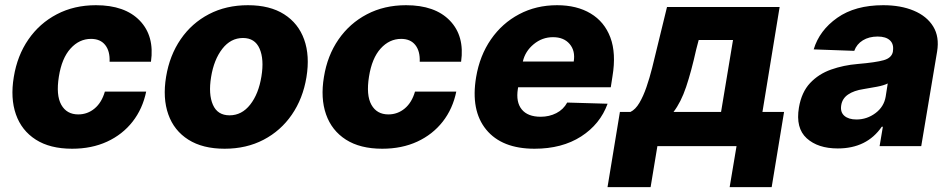

<svg xmlns="http://www.w3.org/2000/svg" viewBox="-20 -573 3729 753"><path d="M262.8 10.3Q176.1 10.3 120.4 -25.4Q64.6 -61.1 42.4 -124.5Q20.2 -187.9 34.1 -271Q47.6 -354.8 91.3 -418.1Q134.9 -481.5 202.8 -517Q270.6 -552.6 356.2 -552.6Q469.8 -552.6 528.1 -492.2Q586.3 -431.8 572.1 -331H409.8Q411.6 -372.5 392.6 -396.5Q373.6 -420.5 337 -420.5Q290.8 -420.5 256.6 -382.6Q222.3 -344.8 210.9 -272.7Q199.2 -199.9 220.3 -162.1Q241.5 -124.3 286.9 -124.3Q323.2 -124.3 351 -147.5Q378.9 -170.8 391.3 -213.8H553.3Q539.4 -146.3 500 -95.9Q460.6 -45.5 400.2 -17.6Q339.8 10.3 262.8 10.3Z M860.8 10.3Q774.9 10.3 718.8 -25.2Q662.6 -60.7 640.1 -124.3Q617.5 -187.9 631.4 -272Q645.2 -355.8 688.6 -419Q731.9 -482.2 799.4 -517.4Q866.8 -552.6 952.4 -552.6Q1038.4 -552.6 1094.3 -517Q1150.2 -481.5 1172.9 -418Q1195.7 -354.4 1181.8 -269.9Q1168 -186.4 1124.5 -123.2Q1081 -60 1013.7 -24.9Q946.4 10.3 860.8 10.3ZM880.3 -120.7Q928.3 -120.7 961.3 -162.8Q994.3 -204.9 1005.3 -273.4Q1016.3 -340.6 998 -382.3Q979.8 -424 932.9 -424Q884.9 -424 851.9 -381.6Q818.9 -339.1 807.9 -271Q796.9 -203.5 815 -162.1Q833.1 -120.7 880.3 -120.7Z M1479 10.3Q1392.4 10.3 1336.6 -25.4Q1280.9 -61.1 1258.7 -124.5Q1236.5 -187.9 1250.4 -271Q1263.8 -354.8 1307.5 -418.1Q1351.2 -481.5 1419 -517Q1486.9 -552.6 1572.4 -552.6Q1686.1 -552.6 1744.3 -492.2Q1802.6 -431.8 1788.4 -331H1626.1Q1627.8 -372.5 1608.8 -396.5Q1589.8 -420.5 1553.3 -420.5Q1507.1 -420.5 1472.8 -382.6Q1438.6 -344.8 1427.2 -272.7Q1415.5 -199.9 1436.6 -162.1Q1457.7 -124.3 1503.2 -124.3Q1539.4 -124.3 1567.3 -147.5Q1595.2 -170.8 1607.6 -213.8H1769.5Q1755.7 -146.3 1716.3 -95.9Q1676.8 -45.5 1616.5 -17.6Q1556.1 10.3 1479 10.3Z M2076.3 10.3Q1948.2 10.3 1886.7 -64.8Q1825.3 -139.9 1847.3 -270.6Q1861.5 -355.1 1905.4 -418.5Q1949.2 -481.9 2016 -517.2Q2082.7 -552.6 2164.8 -552.6Q2242.2 -552.6 2296.3 -520.2Q2350.5 -487.9 2373.8 -426Q2397 -364 2382.1 -274.1L2375.4 -230.8H2012.1L2011 -224.4Q2002.8 -172.6 2026.3 -143.8Q2049.7 -115.1 2100.5 -115.1Q2134.2 -115.1 2161.9 -129.3Q2189.6 -143.5 2204.5 -170.8L2362.9 -166.2Q2333.8 -85.9 2259.1 -37.8Q2184.3 10.3 2076.3 10.3ZM2030.5 -331.7H2230.1Q2236.9 -373.6 2214.1 -400.4Q2191.4 -427.2 2148.8 -427.2Q2106.5 -427.2 2073.2 -399.7Q2039.8 -372.2 2030.5 -331.7Z M2362.6 160.9 2411.2 -133.9H2452.4Q2472.3 -143.5 2487.7 -169.7Q2503.2 -196 2515.4 -231.7Q2527.7 -267.4 2537.5 -306.3Q2547.2 -345.2 2555.4 -379.6L2595.9 -545.5H3037.6L2970.2 -133.9H3055L3006.4 160.9H2841.6L2868.6 0H2558.2L2531.6 160.9ZM2621.4 -133.9H2807.9L2854.8 -416.2H2720.2L2710.6 -379.6Q2691.1 -291.9 2670.8 -231.9Q2650.6 -171.9 2621.4 -133.9Z M3265.6 9.2Q3187.9 9.2 3143.8 -30.7Q3099.8 -70.7 3113.3 -151.3Q3123.6 -211.6 3157.1 -247.3Q3190.7 -283 3239.5 -300.2Q3288.4 -317.5 3344.1 -322.1Q3414.8 -328.1 3446 -337Q3477.3 -345.9 3481.9 -370.7V-372.5Q3486.2 -399.9 3470.2 -414.8Q3454.2 -429.7 3422.2 -429.7Q3388.1 -429.7 3364 -414.8Q3339.8 -399.9 3330.3 -373.6L3171.2 -379.3Q3193.5 -453.8 3263.7 -503.2Q3333.8 -552.6 3443.9 -552.6Q3512.8 -552.6 3563.9 -531.1Q3615.1 -509.6 3639.9 -469.1Q3664.8 -428.6 3655.2 -370.7L3593 0H3429.7L3442.5 -76H3438.2Q3379.6 9.2 3265.6 9.2ZM3338.8 -104.4Q3380 -104.4 3413.4 -129.3Q3446.7 -154.1 3453.5 -193.9L3461.6 -245.7Q3446.4 -237.9 3418.9 -232.8Q3391.3 -227.6 3367.2 -223.7Q3328.8 -218 3305.9 -202.2Q3283 -186.4 3279.1 -159.8Q3274.9 -133.2 3291.5 -118.8Q3308.2 -104.4 3338.8 -104.4Z"/></svg>

Font: Inter UI Extra Bold
Style: Italic
Weight: 800
Italic angle: 9.39999°
Designer: Rasmus Andersson
Foundry: rsms
Version: 3.2;8d6f07862